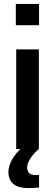

<svg xmlns="http://www.w3.org/2000/svg" viewBox="-20 -763 282 983"><path d="M61 -634V-743H180V-634ZM63 0V-510H179V0ZM129 200Q87 200 64.5 189Q42 178 32.5 159Q23 140 23 119Q23 86 43 52Q63 18 95 -10L179 0Q167 9 153 25Q139 41 129 59.5Q119 78 119 95Q119 111 128 122Q137 133 164 133Q166 133 171 133Q176 133 180 132V197Q166 198 154 199Q142 200 129 200Z"/></svg>

Font: Saira SemiCondensed SemiBold
Style: Regular
Weight: 600
Width: 4
Designer: Hector Gatti with collaboration of the Omnibus-Type team
Foundry: Omnibus-Type
Version: Version 1.101